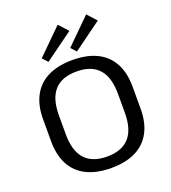

<svg xmlns="http://www.w3.org/2000/svg" viewBox="-167 -1068 1064 1197"><g transform="rotate(-20 365.0 -469.0)"><path d="M365 8Q270 8 203.5 -24.5Q137 -57 102.5 -121Q68 -185 68 -277V-423Q68 -515 102.5 -579Q137 -643 203.5 -675.5Q270 -708 365 -708Q461 -708 527 -675.5Q593 -643 627.5 -579Q662 -515 662 -423V-277Q662 -185 627.5 -121Q593 -57 527 -24.5Q461 8 365 8ZM365 -68Q463 -68 512 -122.5Q561 -177 561 -288V-412Q561 -523 512 -577.5Q463 -632 365 -632Q267 -632 218 -577.5Q169 -523 169 -412V-288Q169 -177 218 -122.5Q267 -68 365 -68ZM411 -885 222 -748 190 -783 355 -946ZM599 -885 411 -748 379 -783 544 -946Z"/></g></svg>

Font: Pathway Extreme 28pt Medium
Style: Regular
Weight: 500
Designer: Eduardo Rodriguez Tunni
Foundry: Eduardo Rodriguez Tunni
Version: Version 1.001;gftools[0.9.26]